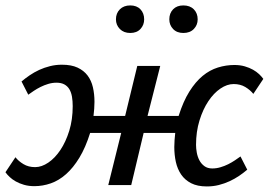

<svg xmlns="http://www.w3.org/2000/svg" viewBox="-27 -669 978 694"><path d="M0 0ZM411.1 -188.5H298.8Q282.2 -135.7 260 -99.1Q237.8 -62.5 211.9 -39.6Q186 -16.6 156.7 -6.3Q127.4 3.9 97.2 3.9Q76.7 3.9 59.8 -1Q43 -5.9 30 -13.2Q17.1 -20.5 7.8 -29.3Q-1.5 -38.1 -7.3 -46.4L28.8 -100.6Q40 -86.4 57.9 -75.7Q75.7 -64.9 100.1 -64.9Q123.5 -64.9 147.7 -81.3Q171.9 -97.7 191.4 -127Q210.9 -156.2 223.4 -196.5Q235.8 -236.8 235.8 -285.2Q235.8 -303.7 233.2 -319.3Q230.5 -335 223.9 -346.2Q217.3 -357.4 205.8 -363.8Q194.3 -370.1 177.2 -370.1Q162.1 -370.1 147.5 -365.7Q132.8 -361.3 119.6 -354.7Q106.4 -348.1 95.2 -340.6Q84 -333 75.2 -326.7L50.8 -374.5Q64 -385.7 80.1 -396.7Q96.2 -407.7 114.7 -416.3Q133.3 -424.8 153.8 -429.9Q174.3 -435.1 196.8 -435.1Q231 -435.1 253.4 -424.6Q275.9 -414.1 289.6 -396Q303.2 -377.9 308.8 -353.5Q314.5 -329.1 314.5 -300.8Q314.5 -288.1 313.5 -275.4Q312.5 -262.7 311 -250H425.3L469.2 -430.7H552.2L506.3 -250H618.7Q635.3 -302.7 657.5 -338.1Q679.7 -373.5 705.6 -394.8Q731.4 -416 760.7 -425Q790 -434.1 820.3 -434.1Q840.8 -434.1 857.7 -429.2Q874.5 -424.3 887.5 -417Q900.4 -409.7 909.7 -400.9Q918.9 -392.1 924.8 -383.8L888.7 -329.6Q877.4 -343.8 859.6 -354.5Q841.8 -365.2 817.4 -365.2Q793.9 -365.2 769.8 -348.9Q745.6 -332.5 726.1 -303.2Q706.5 -273.9 694.1 -233.6Q681.6 -193.4 681.6 -145Q681.6 -132.3 684.3 -117.4Q687 -102.5 693.6 -89.8Q700.2 -77.1 711.7 -68.6Q723.1 -60.1 740.2 -60.1Q755.4 -60.1 770 -64.5Q784.7 -68.8 797.9 -75.4Q811 -82 822.3 -89.6Q833.5 -97.2 842.3 -103.5L866.7 -55.7Q853.5 -44.4 837.4 -33.4Q821.3 -22.5 802.7 -13.9Q784.2 -5.4 763.7 -0.2Q743.2 4.9 720.7 4.9Q686.5 4.9 663.8 -6.8Q641.1 -18.6 627.7 -38.3Q614.3 -58.1 608.6 -83.7Q603 -109.4 603 -137.7Q603 -150.4 604 -163.1Q605 -175.8 606.4 -188.5H492.2L447.3 0H364.3ZM392.1 -599.1Q392.1 -621.1 406.2 -635.3Q420.4 -649.4 443.8 -649.4Q467.3 -649.4 480.7 -635.3Q494.1 -621.1 494.1 -599.1Q494.1 -578.6 480.7 -564.2Q467.3 -549.8 443.8 -549.8Q420.4 -549.8 406.2 -564.2Q392.1 -578.6 392.1 -599.1ZM585 -599.1Q585 -621.1 598.6 -635.3Q612.3 -649.4 635.7 -649.4Q659.7 -649.4 673.6 -635.3Q687.5 -621.1 687.5 -599.1Q687.5 -578.6 673.6 -564.2Q659.7 -549.8 635.7 -549.8Q612.3 -549.8 598.6 -564.2Q585 -578.6 585 -599.1Z"/></svg>

Font: PT Astra Sans
Style: Italic
Weight: 400
Italic angle: -16°
Designer: A.Korolkova, I. Chaeva
Foundry: ParaType Ltd
Version: Version 1.001; ttfautohint (v1.6)